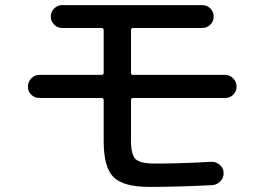

<svg xmlns="http://www.w3.org/2000/svg" viewBox="-20 -733 1040 755"><path d="M134.8 -347.7Q116.2 -347.7 103 -360.4Q89.8 -373 89.8 -392.1Q89.8 -411.1 103 -424.8Q116.2 -438.5 134.8 -438.5H378.9Q387.7 -438.5 387.7 -446.3V-614.3Q387.7 -623 378.9 -623H224.6Q206.1 -623 192.9 -636.2Q179.7 -649.4 179.7 -668Q179.7 -686.5 192.9 -699.7Q206.1 -712.9 224.6 -712.9H775.4Q793.9 -712.9 807.1 -699.7Q820.3 -686.5 820.3 -668Q820.3 -649.4 807.1 -636.2Q793.9 -623 775.4 -623H503.9Q495.1 -623 495.1 -614.3V-446.3Q495.1 -438.5 503.9 -438.5H865.2Q883.8 -438.5 897 -424.8Q910.2 -411.1 910.2 -392.1Q910.2 -373 897 -360.4Q883.8 -347.7 865.2 -347.7H503.9Q495.1 -347.7 495.1 -338.9V-179.7Q495.1 -125 513.2 -107.4Q531.2 -89.8 589.8 -89.8Q685.5 -89.8 809.6 -96.7Q828.1 -97.7 843.3 -85.4Q858.4 -73.2 859.4 -54.2Q860.4 -35.2 846.7 -20.5Q833 -5.9 813.5 -4.9Q675.8 2 568.4 2Q465.8 2 426.8 -36.1Q387.7 -74.2 387.7 -177.7V-338.9Q387.7 -347.7 378.9 -347.7Z"/></svg>

Font: Rounded Mgen+ 2p medium
Style: Regular
Weight: 500
Designer: [Source Han Sans]
Ryoko NISHIZUKA  (kana & ideographs); Paul D. Hunt (Latin, Greek & Cyrillic); Wenlong ZHANG  (bopomofo
Version: Version 1.059.20150602